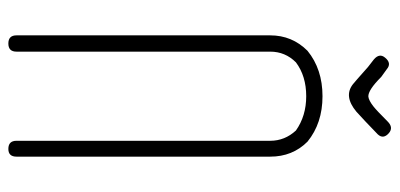

<svg xmlns="http://www.w3.org/2000/svg" viewBox="-262 -670 933 448"><g transform="rotate(90 204.0 -446.5)"><path d="M294 -862Q260 -829 241 -812Q205 -782 177 -804Q173 -807 137 -839L119 -853Q104 -866 115 -879Q128 -895 142 -883L160 -870Q191 -839 206 -840Q215 -841 229 -852Q238 -859 264 -885Q278 -899 291 -888Q306 -875 294 -862ZM311 -698Q346 -663 346 -611V-19Q346 0 328 0Q309 0 309 -19V-611Q309 -645 285 -671Q251 -695 205 -695Q158 -695 126 -671Q101 -646 101 -611V-19Q101 0 82 0Q63 0 63 -19V-611Q63 -662 99 -698Q142 -733 205 -733Q268 -733 311 -698Z"/></g></svg>

Font: Aaram
Style: Regular
Weight: 400
Designer: Tharique Azeez
Foundry: Tharique Azeez
Version: Version 1.7